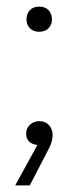

<svg xmlns="http://www.w3.org/2000/svg" viewBox="-20 -435 237 580"><path d="M93 3Q76 1 67.5 -8Q59 -17 59 -31Q59 -48 71 -58.5Q83 -69 98 -69Q117 -69 128 -57Q139 -45 139 -27Q139 -8 127.5 14Q116 36 99 69L70 125H26ZM98 -339Q81 -339 70.5 -349.5Q60 -360 60 -376Q60 -393 70 -404Q80 -415 98 -415Q117 -415 127 -404Q137 -393 137 -376Q137 -360 126.5 -349.5Q116 -339 98 -339Z"/></svg>

Font: Tilda Sans Light
Style: Regular
Weight: 300
Designer: ParaType Ltd
Foundry: ParaType Ltd
Version: Version 1.009